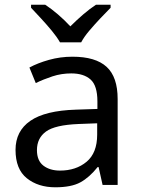

<svg xmlns="http://www.w3.org/2000/svg" viewBox="-20 -786 601 816"><path d="M288 -545Q386 -545 433 -502Q480 -459 480 -365V0H416L399 -76H395Q360 -32 321.5 -11Q283 10 215 10Q142 10 94 -28.5Q46 -67 46 -149Q46 -229 109 -272.5Q172 -316 303 -320L394 -323V-355Q394 -422 365 -448Q336 -474 283 -474Q241 -474 203 -461.5Q165 -449 132 -433L105 -499Q140 -518 188 -531.5Q236 -545 288 -545ZM314 -259Q214 -255 175.5 -227Q137 -199 137 -148Q137 -103 164.5 -82Q192 -61 235 -61Q303 -61 348 -98.5Q393 -136 393 -214V-262ZM235 -606Q222 -629 200 -655.5Q178 -682 154 -708Q130 -734 112 -753V-766H172Q198 -749 226 -725Q254 -701 279 -674Q306 -701 334 -725Q362 -749 388 -766H450V-753Q431 -734 406.5 -708Q382 -682 359.5 -655.5Q337 -629 325 -606Z"/></svg>

Font: Noto Naskh Arabic
Style: Regular
Weight: 400
Designer: Monotype Design Team, David Williams, Mohamad Dakak and Nizar Qandah
Foundry: Monotype Imaging Inc.
Version: Version 2.013